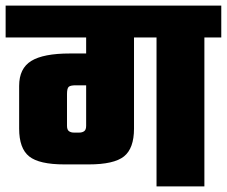

<svg xmlns="http://www.w3.org/2000/svg" viewBox="-40 -662 806 682"><path d="M516 -572H686V0H516ZM-20 -642H746V-529H-20ZM266 -554H436V-205Q436 -135 400.5 -106.5Q365 -78 275 -78H189Q99 -78 63.5 -106.5Q28 -135 28 -205V-357Q28 -419 71 -445.5Q114 -472 208 -472H327V-359H229Q210 -359 204 -353.5Q198 -348 198 -328V-215Q198 -201 205 -196Q212 -191 223 -191H241Q252 -191 259 -196Q266 -201 266 -215Z"/></svg>

Font: Teko Light
Style: Bold
Weight: 700
Version: Version 2.000;gftools[0.9.28.dev9+g7d2139d.d20230707]